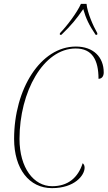

<svg xmlns="http://www.w3.org/2000/svg" viewBox="-20 -964 557 994"><path d="M290 -792V-784H298C350 -834 375 -865 411 -917C425 -868 441 -834 475 -784H483L484 -792C462 -830 432 -899 428 -944H399C379 -899 327 -830 290 -792ZM249 10C366 10 418 -56 418 -96C418 -108 413 -115 408 -119C384 -44 332 0 250 0C155 0 81 -94 81 -245C81 -488 204 -713 372 -713C457 -713 490 -654 490 -556C507 -556 517 -569 517 -589C517 -669 463 -723 373 -723C190 -723 53 -503 53 -245C53 -90 131 10 249 10Z"/></svg>

Font: Noto Serif Display Condensed Thin
Style: Italic
Weight: 100
Width: 3
Italic angle: -12°
Designer: Monotype Design Team
Foundry: Monotype Imaging Inc.
Version: Version 2.009